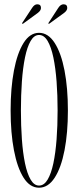

<svg xmlns="http://www.w3.org/2000/svg" viewBox="-20 -864 366 895"><path d="M162 11Q119.5 11 90 -35.5Q60.5 -82 45 -163.5Q29.5 -245 29.5 -349Q29.5 -453.5 45 -535.2Q60.5 -617 90 -664Q119.5 -711 162 -711Q204.5 -711 234.8 -664Q265 -617 280.8 -535.2Q296.5 -453.5 296.5 -349Q296.5 -245 280.8 -163.5Q265 -82 234.8 -35.5Q204.5 11 162 11ZM162 1Q185.5 1 202 -26.8Q218.5 -54.5 228.8 -103Q239 -151.5 243.8 -214.8Q248.5 -278 248.5 -349Q248.5 -420 243.8 -483.5Q239 -547 228.8 -596Q218.5 -645 202 -673Q185.5 -701 162 -701Q139 -701 122.8 -673Q106.5 -645 96.5 -596Q86.5 -547 82 -483.5Q77.5 -420 77.5 -349Q77.5 -278 82 -214.8Q86.5 -151.5 96.5 -103Q106.5 -54.5 122.8 -26.8Q139 1 162 1ZM208 -752.5 205 -755.5 251.5 -827Q262.5 -844 276 -844Q293.5 -844 293.5 -827Q293.5 -815 279 -804ZM86 -752.5 82.5 -755.5 129.5 -827Q140.5 -844 153.5 -844Q171 -844 171 -827Q171 -815 156.5 -804Z"/></svg>

Font: Imbue 100pt ExtraLight
Style: Regular
Weight: 200
Designer: Tyler Finck
Foundry: Etcetera Type Company
Version: Version 1.102; ttfautohint (v1.8.3)